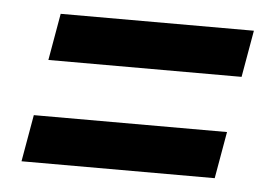

<svg xmlns="http://www.w3.org/2000/svg" viewBox="-34 -563 568 396"><g transform="rotate(5 250.0 -365.0)"><path d="M23 -210 40 -307H440L423 -210ZM60 -423 77 -520H477L460 -423Z"/></g></svg>

Font: Iosevka SS08
Style: Bold Italic
Weight: 700
Italic angle: -10°
Monospace: yes
Designer: Belleve Invis
Foundry: Belleve Invis
Version: 2.1.0; ttfautohint (v1.8.2)